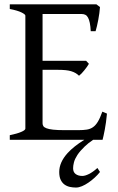

<svg xmlns="http://www.w3.org/2000/svg" viewBox="-20 -635 536 872"><path d="M434.1 146Q423.8 159.2 409.9 171.9Q396 184.6 381.3 194.6Q366.7 204.6 352.1 210.7Q337.4 216.8 325.2 216.8Q311 216.8 297.4 213.9Q283.7 210.9 272.9 203.1Q262.2 195.3 255.6 181.6Q249 168 249 146Q249 102.1 287.1 60.1Q315.4 29.3 362.8 0H24.4V-21Q57.6 -27.8 76.4 -35.9Q95.2 -43.9 95.2 -50.8V-564Q95.2 -569.8 77.4 -578.6Q59.6 -587.4 24.4 -594.2V-615.2H418L434.1 -603Q433.1 -590.3 431.2 -575.2Q429.2 -560.1 426.3 -544.9Q423.3 -529.8 420.2 -516.1Q417 -502.4 414.1 -493.2H392.1Q391.1 -515.6 387.9 -530.8Q384.8 -545.9 379.9 -554.9Q375 -564 367.9 -567.6Q360.8 -571.3 352.1 -571.3H173.3V-358.9H371.1L383.8 -345.2Q379.9 -338.4 374.3 -330.6Q368.7 -322.8 362.5 -315.2Q356.4 -307.6 350.3 -301.3Q344.2 -294.9 338.9 -291Q331.5 -298.3 323 -303.2Q314.5 -308.1 303.5 -311.5Q292.5 -314.9 277.6 -316.4Q262.7 -317.9 242.2 -317.9H173.3V-75.2Q173.3 -67.9 176.8 -62.3Q180.2 -56.6 190.9 -52.5Q201.7 -48.3 221.2 -46.1Q240.7 -43.9 272.9 -43.9H335.9Q358.4 -43.9 374.3 -46.4Q390.1 -48.8 402.3 -57.4Q414.6 -65.9 424.6 -82.5Q434.6 -99.1 444.8 -127.9L465.8 -119.1Q461.9 -77.1 455.8 -45.7Q449.7 -14.2 445.8 0H402.8Q380.4 15.1 364.7 30.3Q343.3 50.8 331.5 68.8Q319.8 86.9 315.9 102.1Q312 117.2 312 128.9Q312 147 323.7 155.5Q335.4 164.1 354 164.1Q366.2 164.1 384 155.3Q401.9 146.5 422.4 127.9Z"/></svg>

Font: Noto Serif Devanagari
Style: Regular
Weight: 400
Designer: Monotype Design Team
Foundry: Monotype Imaging Inc.
Version: Version 1.01